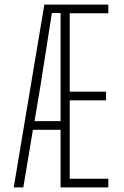

<svg xmlns="http://www.w3.org/2000/svg" viewBox="-20 -820 544 840"><path d="M454 -762H285V-419H444V-381H285V-38H454V0H245V-252H124L82 0H40L174 -800H454ZM131 -290H245V-763H207L159 -457Z"/></svg>

Font: Big Shoulders Text Thin
Style: Regular
Weight: 100
Designer: Patric King
Foundry: XO Type Co
Version: Version 1.000; ttfautohint (v1.8.2)